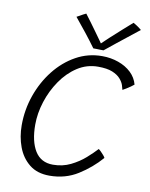

<svg xmlns="http://www.w3.org/2000/svg" viewBox="-94 -936 787 1009"><g transform="rotate(10 299.0 -432.0)"><path d="M509 -138Q458.5 -80 391.5 -38Q324.5 4 240 4Q174.5 4 132.8 -29.5Q91 -63 71 -116.8Q51 -170.5 51 -232Q51 -315 78 -392Q105 -469 153.2 -530.2Q201.5 -591.5 265.8 -627.2Q330 -663 405 -663Q451.5 -663 492.2 -648.5Q533 -634 560.8 -607.5Q588.5 -581 598 -545Q592 -539.5 581.2 -532Q570.5 -524.5 559 -517.5Q547.5 -510.5 540 -506.5Q538.5 -514.5 533.2 -530.8Q528 -547 513.2 -564Q498.5 -581 470 -592.8Q441.5 -604.5 393.5 -604.5Q333.5 -604.5 283.5 -572Q233.5 -539.5 197 -486.2Q160.5 -433 140.5 -370.5Q120.5 -308 120.5 -247.5Q120.5 -158.5 152.2 -107.2Q184 -56 248 -56Q299.5 -56 342.2 -77Q385 -98 417.8 -127Q450.5 -156 471.5 -179Q476.5 -176 484.5 -168Q492.5 -160 499.8 -151.5Q507 -143 509 -138ZM536.5 -864Q542 -861 548.5 -857Q555 -853 561.5 -848.5Q568 -844 573 -840Q578 -836 581 -833.5Q509 -776.5 466.8 -743Q424.5 -709.5 406 -694Q398.5 -694 388.5 -694.2Q378.5 -694.5 368.5 -694.8Q358.5 -695 351.5 -695Q326.5 -729.5 296.8 -767.2Q267 -805 235.5 -843Q242 -846 250.5 -851Q259 -856 267.8 -860.8Q276.5 -865.5 283.5 -868.5Q297.5 -850.5 314.5 -827.2Q331.5 -804 347.5 -781.8Q363.5 -759.5 375 -743.5Q386.5 -727.5 388.5 -724H382.5Q397 -738.5 424.8 -764Q452.5 -789.5 483.2 -816.8Q514 -844 536.5 -864Z"/></g></svg>

Font: Grandstander Thin ExtraLight
Style: Italic
Weight: 250
Italic angle: -15°
Version: Version 1.200